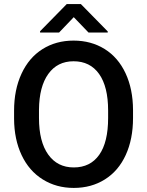

<svg xmlns="http://www.w3.org/2000/svg" viewBox="-20 -922 730 952"><path d="M639.6 -336.9Q639.6 -232.4 603.5 -153.6Q567.4 -74.7 500.2 -32.5Q433.1 9.8 345.7 9.8Q259.3 9.8 191.7 -32.5Q124 -74.7 87.2 -152.8Q50.3 -231 49.8 -333V-373Q49.8 -477.1 86.7 -556.6Q123.5 -636.2 190.7 -678.5Q257.8 -720.7 344.7 -720.7Q431.6 -720.7 498.8 -679Q565.9 -637.2 602.5 -558.8Q639.2 -480.5 639.6 -376.5ZM516.1 -374Q516.1 -492.2 471.4 -555.2Q426.8 -618.2 344.7 -618.2Q264.6 -618.2 219.5 -555.4Q174.3 -492.7 173.3 -377.9V-336.9Q173.3 -219.7 219 -155.8Q264.6 -91.8 345.7 -91.8Q427.7 -91.8 471.9 -154.3Q516.1 -216.8 516.1 -336.9ZM514.2 -766.1V-760.7H418.9L345.7 -836.9L272.9 -760.7H178.7V-767.1L311 -901.9H380.9Z"/></svg>

Font: RobotoDraft Medium
Style: Regular
Weight: 500
Version: Version 2.001152; 2014